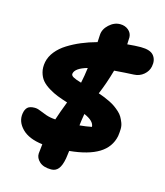

<svg xmlns="http://www.w3.org/2000/svg" viewBox="-135 -912 989 1152"><g transform="rotate(15 359.5 -336.5)"><path d="M292 138.2Q243.7 138.2 219 115.5Q194.3 92.8 195.8 64.9Q196.8 53.2 199.2 33Q201.7 12.7 202.1 5.9Q116.2 -4.4 74.2 -47.1Q32.2 -89.8 40 -141.1Q43.9 -167.5 57.6 -180.7Q71.3 -193.8 102.1 -193.8Q118.7 -193.8 136.5 -186Q154.3 -178.2 179.9 -169.2Q205.6 -160.2 238.8 -158.2Q254.4 -207 280.8 -274.9Q243.7 -286.6 217.3 -296.9Q190.9 -307.1 161.9 -324.7Q132.8 -342.3 116.2 -362.1Q99.6 -381.8 91.8 -410.9Q84 -439.9 90.8 -475.1Q98.1 -510.7 123.3 -542Q148.4 -573.2 186.8 -597.2Q225.1 -621.1 268.6 -639.4Q312 -657.7 363.8 -671.9Q364.3 -678.7 365 -693.8Q365.7 -709 366.2 -716.8Q367.7 -752.9 399.2 -782Q430.7 -811 467.8 -811Q498 -811 518.8 -793.7Q539.6 -776.4 541 -750Q541 -737.3 539.1 -705.1Q590.3 -710 623 -710Q682.1 -710 703.6 -683.1Q725.1 -656.2 716.8 -615.2Q710.9 -585 685.3 -563.2Q659.7 -541.5 625 -540Q571.8 -537.6 503.9 -532.2Q480 -446.8 450.2 -377Q470.7 -370.1 488.3 -363Q505.9 -356 524.9 -346.4Q543.9 -336.9 558.3 -326.7Q572.8 -316.4 587.4 -303.2Q602.1 -290 610.6 -275.4Q619.1 -260.7 626.2 -242.4Q633.3 -224.1 632.8 -203.9Q632.3 -183.6 628.9 -159.2Q614.3 -87.9 549.6 -48.1Q484.9 -8.3 368.2 2.9Q367.2 12.7 364.7 29.8Q362.3 46.9 361.8 50.8Q353.5 96.7 336.7 117.4Q319.8 138.2 292 138.2ZM267.1 -451.2Q264.2 -439 280.8 -429.7Q297.4 -420.4 331.1 -411.1Q340.8 -455.6 347.2 -506.8Q273.9 -485.8 267.1 -451.2ZM462.9 -171.9Q461.4 -208.5 398.9 -234.9Q391.6 -192.9 388.2 -161.1Q427.7 -164.6 462.9 -171.9Z"/></g></svg>

Font: Shantell Sans Normal
Style: Italic
Weight: 800
Italic angle: -11.31°
Designer: Stephen Nixon, Anya Danilova, Shantell Martin
Foundry: Arrow Type
Version: Version 1.006;[559af2be0]